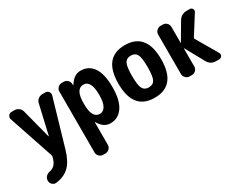

<svg xmlns="http://www.w3.org/2000/svg" viewBox="-83 -1007 2165 1710"><g transform="rotate(-30 1000.0 -151.5)"><path d="M426.8 -519.5Q448.2 -519.5 460.9 -502.9Q473.6 -486.3 467.8 -465.8L329.1 9.8Q298.8 115.2 247.6 165.5Q196.3 215.8 111.3 226.6Q87.9 229.5 70.8 213.4Q53.7 197.3 53.7 172.9V171.9Q53.7 148.4 69.8 131.8Q85.9 115.2 110.4 110.4Q146.5 102.5 166.5 78.1Q186.5 53.7 197.3 7.8Q199.2 -1 196.3 -7.8L42 -465.8Q35.2 -485.4 47.4 -502.4Q59.6 -519.5 81.1 -519.5H109.4Q134.8 -519.5 154.3 -504.4Q173.8 -489.3 179.7 -464.8L256.8 -168Q257.8 -166 259.3 -166Q260.7 -166 260.7 -168L329.1 -464.8Q334 -489.3 354 -504.4Q374 -519.5 399.4 -519.5Z M754.9 -110.4Q790 -110.4 811.5 -146.5Q833 -182.6 833 -259.8Q833 -410.2 754.9 -410.2Q674.8 -410.2 674.8 -264.6V-254.9Q674.8 -110.4 754.9 -110.4ZM794.9 -530.3Q877.9 -530.3 923.8 -463.9Q969.7 -397.5 969.7 -259.8Q969.7 -127 922.4 -58.6Q875 9.8 794.9 9.8Q724.6 9.8 679.7 -69.3Q679.7 -70.3 677.7 -70.3Q676.8 -70.3 676.8 -69.3V163.1Q676.8 186.5 659.7 203.1Q642.6 219.7 620.1 219.7H596.7Q573.2 219.7 556.6 202.6Q540 185.5 540 163.1V-462.9Q540 -486.3 557.1 -502.9Q574.2 -519.5 596.7 -519.5H615.2Q639.6 -519.5 656.2 -503.4Q672.9 -487.3 673.8 -462.9V-451.2Q673.8 -450.2 674.8 -450.2Q676.8 -450.2 676.8 -451.2Q706.1 -495.1 732.9 -512.7Q759.8 -530.3 794.9 -530.3Z M1188 -130.4Q1206.1 -96.7 1250 -96.7Q1293.9 -96.7 1312 -130.4Q1330.1 -164.1 1330.1 -260.3Q1330.1 -356.4 1312 -389.6Q1293.9 -422.9 1250 -422.9Q1206.1 -422.9 1188 -389.6Q1169.9 -356.4 1169.9 -260.3Q1169.9 -164.1 1188 -130.4ZM1030.3 -260.3Q1030.3 -530.3 1250 -530.3Q1469.7 -530.3 1469.7 -260.3Q1469.7 9.8 1250 9.8Q1030.3 9.8 1030.3 -260.3Z M1818.4 -266.6 1945.3 -48.8Q1955.1 -32.2 1945.3 -16.1Q1935.5 0 1917 0H1884.8Q1828.1 0 1800.8 -49.8L1695.3 -241.2Q1695.3 -242.2 1693.4 -242.2Q1692.4 -242.2 1692.4 -241.2V-56.6Q1692.4 -33.2 1675.8 -16.6Q1659.2 0 1635.7 0H1613.3Q1589.8 0 1572.8 -17.1Q1555.7 -34.2 1555.7 -56.6V-462.9Q1555.7 -486.3 1572.8 -502.9Q1589.8 -519.5 1613.3 -519.5H1635.7Q1659.2 -519.5 1675.8 -502.9Q1692.4 -486.3 1692.4 -462.9V-299.8Q1692.4 -298.8 1693.4 -298.8Q1695.3 -298.8 1695.3 -299.8L1795.9 -470.7Q1825.2 -519.5 1881.8 -519.5H1912.1Q1930.7 -519.5 1939.5 -503.9Q1948.2 -488.3 1938.5 -471.7L1818.4 -281.2Q1813.5 -273.4 1818.4 -266.6Z"/></g></svg>

Font: Rounded Mgen+ 1m bold
Style: Bold
Weight: 700
Designer: [Source Han Sans]
Ryoko NISHIZUKA  (kana & ideographs); Paul D. Hunt (Latin, Greek & Cyrillic); Wenlong ZHANG  (bopomofo
Version: Version 1.059.20150602